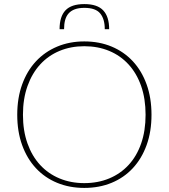

<svg xmlns="http://www.w3.org/2000/svg" viewBox="-20 -914 827 941"><path d="M722.5 -351.5Q722.5 -269 698.5 -202.8Q674.5 -136.5 631 -89.8Q587.5 -43 527 -18Q466.5 7 393 7Q320.5 7 260 -18Q199.5 -43 156 -89.8Q112.5 -136.5 88.5 -202.8Q64.5 -269 64.5 -351.5Q64.5 -433.5 88.5 -500Q112.5 -566.5 156 -613.2Q199.5 -660 260 -685.5Q320.5 -711 393 -711Q466.5 -711 527 -685.8Q587.5 -660.5 631 -613.8Q674.5 -567 698.5 -500.5Q722.5 -434 722.5 -351.5ZM693.5 -351.5Q693.5 -430 671.8 -492.2Q650 -554.5 610.2 -598Q570.5 -641.5 515.2 -664.5Q460 -687.5 393 -687.5Q327 -687.5 271.8 -664.5Q216.5 -641.5 176.8 -598Q137 -554.5 114.8 -492.2Q92.5 -430 92.5 -351.5Q92.5 -273 114.8 -210.8Q137 -148.5 176.8 -105.5Q216.5 -62.5 271.8 -39.5Q327 -16.5 393 -16.5Q460 -16.5 515.2 -39.5Q570.5 -62.5 610.2 -105.5Q650 -148.5 671.8 -210.8Q693.5 -273 693.5 -351.5ZM393.5 -894Q457 -894 486 -863Q515 -832 515 -771H493.5Q493.5 -821 471 -848.2Q448.5 -875.5 393.5 -875.5Q366 -875.5 347 -868.5Q328 -861.5 316.2 -848.2Q304.5 -835 299.2 -815.5Q294 -796 294 -771H272Q272 -833 301 -863.5Q330 -894 393.5 -894Z"/></svg>

Font: Lato 2
Style: Regular
Weight: 200
Designer: Lukasz Dziedzic with Adam Twardoch and Botio Nikoltchev
Foundry: tyPoland Lukasz Dziedzic
Version: Version 2.015; 2015-08-06; http://www.latofonts.com/